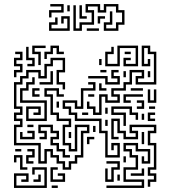

<svg xmlns="http://www.w3.org/2000/svg" viewBox="-20 -921 850 947"><path d="M169 -600V-654H139V-696H205V-684H151V-666H181V-600ZM199 -630V-666H229V-696H271V-666H295V-654H259V-684H241V-654H211V-630ZM439 -354V-384H409V-420H421V-396H451V-366H469V-456H511V-426H559V-444H529V-486H589V-516H619V-576H691V-534H661V-516H739V-654H709V-684H691V-606H709V-630H721V-594H679V-696H721V-666H751V-504H649V-546H679V-564H631V-504H601V-474H541V-456H571V-414H499V-444H481V-354ZM499 -594V-666H529V-690H541V-654H511V-606H559V-696H661V-594H589V-636H625V-624H601V-606H649V-684H571V-594ZM115 -594V-606H139V-624H109V-690H121V-636H151V-594ZM49 -540V-576H79V-594H49V-636H79V-654H55V-666H91V-624H61V-606H91V-564H61V-540ZM595 -654V-666H625V-654ZM289 -84V-114H259V-144H229V-174H211V-114H169V-204H49V-306H79V-324H49V-366H79V-384H49V-516H79V-546H109V-576H181V-546H199V-606H229V-636H301V-564H271V-516H301V-480H289V-504H259V-576H289V-624H241V-594H211V-534H169V-564H121V-534H91V-504H61V-396H91V-354H61V-336H91V-294H61V-216H181V-126H199V-186H241V-156H271V-126H301V-96H319V-126H349V-156H379V-276H409V-294H361V-174H319V-204H289V-306H319V-324H259V-354H229V-444H199V-486H271V-456H295V-444H259V-474H211V-456H241V-366H271V-336H331V-294H301V-216H331V-186H349V-306H421V-264H391V-144H361V-114H331V-84ZM469 -600V-630H481V-600ZM499 -504V-534H415V-546H511V-516H559V-534H529V-576H565V-564H541V-546H571V-504ZM475 -564V-576H505V-564ZM709 -540V-570H721V-540ZM589 -540V-570H601V-540ZM175 -504V-516H229V-570H241V-504ZM109 -324V-396H181V-354H145V-366H169V-384H121V-336H199V-414H79V-486H109V-516H139V-540H151V-504H121V-474H91V-426H211V-324ZM499 -144V-264H469V-324H349V-354H319V-384H289V-426H361V-396H379V-486H439V-504H415V-516H451V-474H391V-384H349V-414H301V-396H331V-366H361V-336H481V-276H511V-156H559V-204H541V-180H529V-216H571V-144ZM469 -474V-510H481V-486H505V-474ZM625 -474V-486H685V-474ZM139 -444V-486H175V-474H151V-456H175V-444ZM709 -414V-480H721V-426H739V-480H751V-414ZM415 -444V-456H445V-444ZM589 -414V-456H685V-444H601V-426H625V-414ZM655 -384V-396H679V-414H655V-426H691V-384ZM259 -390V-420H271V-390ZM589 -300V-354H529V-396H631V-366H661V-330H649V-354H619V-384H541V-366H601V-300ZM715 -384V-396H745V-384ZM499 -360V-390H511V-360ZM709 -324V-366H745V-354H721V-336H745V-324ZM385 -354V-366H415V-354ZM679 -330V-360H691V-330ZM709 0V-36H739V-54H709V-96H739V-204H709V-276H739V-294H631V-276H661V-234H589V-264H559V-324H541V-246H565V-234H529V-336H571V-276H601V-246H649V-264H619V-306H751V-264H721V-216H751V-84H721V-66H751V-24H721V0ZM499 -300V-330H511V-300ZM115 -294V-306H145V-294ZM289 -144V-174H259V-204H229V-246H259V-264H229V-294H181V-276H211V-234H175V-246H199V-264H169V-306H241V-276H271V-234H241V-216H271V-186H301V-156H325V-144ZM439 -270V-300H451V-270ZM79 -234V-270H91V-246H139V-264H115V-276H151V-234ZM319 -240V-270H331V-240ZM679 -210V-270H691V-210ZM409 -210V-246H445V-234H421V-210ZM505 6V-6H679V-24H589V-96H649V-144H619V-174H589V-216H661V-186H721V-114H679V-150H691V-126H709V-174H649V-204H601V-186H631V-156H661V-84H601V-36H691V6ZM55 -174V-186H85V-174ZM109 -114V-156H139V-174H115V-186H151V-144H121V-126H145V-114ZM79 -84V-144H61V-120H49V-156H91V-96H115V-84ZM589 -120V-150H601V-120ZM499 -24V-90H511V-36H529V-96H559V-114H505V-126H571V-84H541V-24ZM49 6V-66H121V-24H85V-36H109V-54H61V-6H199V-84H151V-60H139V-96H211V6ZM229 -24V-96H265V-84H241V-36H289V-54H265V-66H301V-24ZM625 -54V-66H679V-90H691V-54ZM145 -24V-36H169V-60H181V-24ZM559 -30V-60H571V-30ZM235 6V-6H265V6ZM222 -835V-871H282V-889H228V-901H294V-859H234V-835ZM342 -769V-895H354V-781H372V-811H432V-859H402V-901H474V-871H492V-901H564V-871H594V-799H564V-769H492V-811H522V-865H534V-799H504V-781H552V-811H582V-859H552V-889H504V-859H462V-889H414V-871H444V-799H384V-769ZM312 -865V-895H324V-865ZM372 -829V-895H384V-841H408V-829ZM222 -769V-811H252V-835H264V-799H234V-781H312V-829H294V-805H282V-841H324V-769ZM462 -805V-841H498V-829H474V-805ZM408 -769V-781H468V-769Z"/></svg>

Font: Rubik Maze
Style: Regular
Weight: 400
Designer: Hubert and Fischer, NaN
Foundry: Hubert and Fischer, NaN
Version: Version 2.200